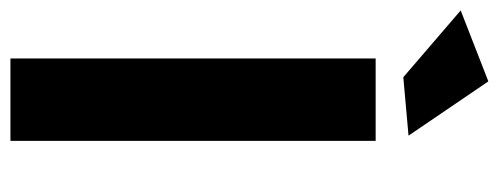

<svg xmlns="http://www.w3.org/2000/svg" viewBox="-329 -642 956 368"><g transform="rotate(90 149.0 -458.0)"><path d="M77 -700H235V0H77ZM121 -916 225 -763 113 -753 -15 -863Z"/></g></svg>

Font: Montserrat arm2 SemiBold
Style: Regular
Weight: 600
Designer: Julieta Ulanovsky
Foundry: Julieta Ulanovsky
Version: Version 6.000